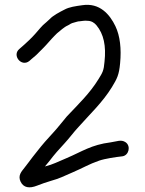

<svg xmlns="http://www.w3.org/2000/svg" viewBox="-20 -741 615 812"><path d="M350 -653C367.2 -653 379.8 -643.9 388 -634C418.6 -597.3 429.4 -546.5 422 -480C419 -442.5 413.8 -434.1 397 -407C360.2 -346.5 310.3 -299.1 263 -249C242.9 -225.4 225.1 -201.6 205 -180C180.7 -153.8 158.4 -128.9 137 -101L118 -77C105.9 -61.2 95 -46 83 -31C71.4 -15.9 54.6 0.7 67 27C79.4 53.3 104.5 57 137 44C157.4 35.8 173.2 30.8 195 24C230.4 14.2 248.9 4.8 287 -12C333.5 -31.9 355.4 -46.4 399 -61.5C424 -70.2 469.5 -76.8 498 -80C525.2 -84.2 534.4 -123.6 511 -139.5C492.3 -152.2 474.2 -142.6 448 -139C365.7 -128.7 327 -100 261 -72C222.3 -56.1 205.9 -46 170 -37L189 -60C209.5 -87.3 230.2 -110.5 254 -136C273.3 -156.7 291.5 -182.2 312 -204C360.5 -258.6 413.3 -307.6 453 -372C475.1 -408.4 483.6 -424.2 488 -474C493.7 -534.7 488 -588.8 468 -630.5C444.6 -679.3 402 -730.4 328 -719C299.2 -714.9 272.8 -711.6 252 -700C233.2 -690.6 203.3 -674.9 190 -660C181.2 -651.2 171.8 -643.8 162 -635C147.3 -620.3 132.3 -600.3 117 -585L103 -571C90.7 -558.7 75.3 -545.8 62 -534C29.4 -507.3 70.4 -456.1 104 -483L113 -491C119.7 -496.3 126.3 -502 133 -508L164 -539C179 -554 195.2 -574.2 210 -589L221 -600C235.3 -611.1 250 -626.3 268 -634C274.2 -638.1 283.1 -643.4 291 -645L305 -649C309 -650.3 313 -651 317 -651C329.6 -652.1 336.9 -654.6 350 -653Z"/></svg>

Font: HoneyBee
Style: Reg
Weight: 400
Foundry: Cannot Into Space Fonts
Version: Version 0.89